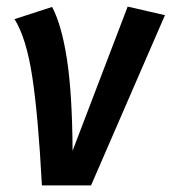

<svg xmlns="http://www.w3.org/2000/svg" viewBox="-20 -562 520 582"><path d="M200 -105 367 -542 480 -516 256 0H107Q96 -209 78 -328Q60 -447 24 -504L138 -541Q167 -486 183 -382Q199 -278 200 -105Z"/></svg>

Font: Fira Sans Condensed Medium
Style: Italic
Weight: 500
Width: 3
Italic angle: -8°
Designer: bBox Type GmbH & Carrois Corporate GbR & Edenspiekermann AG
Foundry: bBox Type GmbH & Carrois Corporate GbR & Edenspiekermann AG
Version: Version 4.301